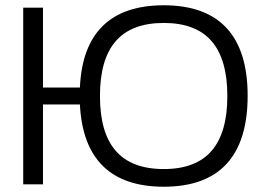

<svg xmlns="http://www.w3.org/2000/svg" viewBox="-20 -699 1002 728"><path d="M68 -670V0H143V-303H283C293 -97 399 9 601 9C813 9 919 -108 919 -336C919 -562 813 -679 601 -679C398 -679 292 -573 283 -367H143V-670ZM359 -335C359 -519 437 -612 601 -612C764 -612 842 -519 842 -335C842 -151 764 -58 601 -58C437 -58 359 -151 359 -335Z"/></svg>

Font: LT Wave Alt Light
Style: Regular
Weight: 300
Designer: Daniel Lyons
Version: Version 2.5 (Glyphs App)